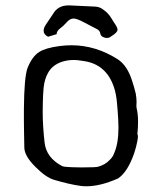

<svg xmlns="http://www.w3.org/2000/svg" viewBox="-20 -667 582 694"><path d="M392.6 -113.3Q408.2 -148.4 408.2 -205.6Q408.2 -220.2 407.2 -236.8L405.3 -266.1L402.8 -295.4Q399.9 -328.6 391.6 -352.5Q363.8 -434.6 283.2 -446.3L272.9 -447.8Q259.3 -450.2 246.1 -450.2Q223.6 -450.2 203.1 -443.4Q168.9 -431.6 153.8 -403.8Q141.1 -381.8 137.7 -350.6Q136.7 -338.4 135.7 -322.8L134.8 -294.9Q134.3 -279.8 134.3 -263.7Q134.3 -212.9 141.1 -152.3Q147 -96.7 205.1 -66.4Q213.4 -62.5 268.6 -62H282.7Q323.2 -62 333 -64Q359.9 -70.8 376.5 -88.9Q382.8 -94.7 387.7 -102.5L390.6 -108.4Q391.6 -110.4 392.6 -113.3ZM479 -226.1Q479 -206.1 476.6 -182.1Q478.5 -180.2 478.5 -174.3Q478.5 -168 476.6 -157.7Q472.7 -136.2 464.4 -111.3Q440.9 -44.9 406.7 -22Q342.8 6.3 292.5 6.3Q281.7 6.3 271 4.9Q231 -0.5 175.3 -17.1Q145.5 -25.9 108.4 -63.5Q67.9 -103.5 67.9 -134.3V-135.7Q67.9 -142.1 66.9 -188.5Q66.9 -211.4 66.4 -228.5V-272.9Q67.4 -389.6 79.6 -421.4Q96.2 -462.9 121.6 -479Q144 -493.7 195.3 -500.5Q217.3 -503.4 238.3 -503.4Q325.2 -503.4 404.3 -453.6Q441.4 -430.2 459 -370.1L465.3 -349.6L470.7 -328.6Q473.6 -312.5 473.6 -298.8Q473.6 -292.5 473.1 -286.6V-282.7Q473.1 -279.3 473.6 -276.9Q479 -255.9 479 -226.1ZM231 -647.5Q315.9 -644 324.7 -643.1Q340.8 -642.1 352.5 -632.8Q372.1 -619.6 383.8 -599.1L391.6 -586.4Q404.8 -568.4 404.8 -559.6Q404.8 -549.8 383.3 -536.6L377 -532.2Q372.1 -529.8 366.2 -529.8Q361.3 -529.8 356 -531.7Q344.7 -535.6 342.8 -544.9Q341.3 -557.1 329.1 -562.5L283.2 -586.4Q257.8 -600.1 245.6 -600.1Q232.4 -600.1 219.2 -584.5Q209 -572.8 197 -564Q185.1 -555.2 184.6 -543.5L153.8 -534.2Q137.7 -542.5 137.7 -555.7Q137.7 -565.9 145.5 -577.6L171.4 -616.2Q189 -647.5 227.5 -647.5Z"/></svg>

Font: Kurland
Style: Regular
Weight: 400
Designer: GGBot
Version: 0.22